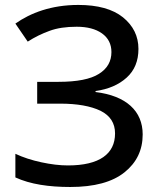

<svg xmlns="http://www.w3.org/2000/svg" viewBox="-20 -744 646 774"><path d="M538.1 -546.9C538.1 -598.1 517.1 -640.6 475.6 -674.3C434.1 -707.5 374 -724.1 295.9 -724.1C186.5 -724.1 103 -691.9 42 -648.9L91.8 -576.2C119.6 -594.2 148.9 -608.4 179.7 -619.6C210 -630.9 246.6 -636.2 289.1 -636.2C331.5 -636.2 365.7 -627.4 391.1 -609.4C416.5 -591.3 429.2 -565.9 429.2 -534.2C429.2 -496.6 412.6 -467.3 378.9 -446.3C345.2 -424.8 290.5 -414.1 215.8 -414.1H129.9V-326.2H222.2C291.5 -326.2 345.7 -316.4 385.3 -297.4C424.3 -277.8 443.8 -247.6 443.8 -206.1C443.8 -123.5 380.9 -77.1 253.9 -77.1C220.7 -77.1 185.1 -81.5 146.5 -89.8C107.9 -98.1 73.2 -109.4 42 -124V-28.8C102.1 -1 177.7 9.8 263.2 9.8C359.9 9.8 432.6 -9.8 481.9 -49.3C530.8 -88.4 555.2 -139.2 555.2 -202.1C555.2 -296.4 488.8 -357.9 365.2 -373V-377C417 -384.3 459 -402.3 490.7 -431.2C522.5 -460 538.1 -498.5 538.1 -546.9Z"/></svg>

Font: Noto Reveo Sans
Style: Regular
Weight: 500
Designer: Monotype Design Team
Foundry: Monotype Imaging Inc.
Version: Version 2.007